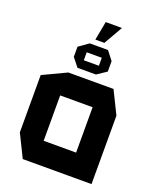

<svg xmlns="http://www.w3.org/2000/svg" viewBox="-152 -926 842 1018"><g transform="rotate(20 269.0 -416.5)"><path d="M226 -648V-698H328L366 -649V-648ZM172 -385V-514H426L489 -386V-385ZM101 0 38 -128V-129H355V0ZM38 -129V-451L171 -514H172V-129ZM355 0V-385H489V0ZM208 -554 170 -602V-603H311V-554ZM170 -603V-659L225 -698H226V-603ZM311 -554V-648H366V-590L312 -554ZM246 -727 266 -833H357V-832L297 -727Z"/></g></svg>

Font: Foldit SemiBold
Style: Regular
Weight: 600
Version: Version 1.003